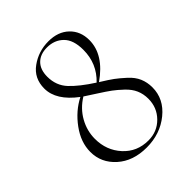

<svg xmlns="http://www.w3.org/2000/svg" viewBox="-186 -742 861 861"><g transform="rotate(-45 244.5 -311.5)"><path d="M298 -346Q337 -322 356 -308Q375 -294 401.5 -270Q428 -246 439.5 -219Q451 -192 451 -160Q451 -87 389.5 -37Q328 13 242 13Q156 13 102.5 -35Q49 -83 49 -152Q49 -213 91 -270.5Q133 -328 192 -358Q104 -424 104 -499Q104 -564 154 -600Q204 -636 267 -636Q328 -636 364.5 -601Q401 -566 401 -510Q401 -418 298 -346ZM151 -527Q151 -471 186.5 -433Q222 -395 289 -352Q351 -411 351 -498Q351 -561 320.5 -591Q290 -621 243 -621Q200 -621 175.5 -596.5Q151 -572 151 -527ZM270 -4Q326 -4 364 -42.5Q402 -81 402 -137Q402 -167 391 -192.5Q380 -218 355.5 -241Q331 -264 312 -278Q293 -292 255.5 -316Q218 -340 203 -350Q156 -321 130.5 -275.5Q105 -230 105 -179Q105 -106 151.5 -55Q198 -4 270 -4Z"/></g></svg>

Font: t
Style: Regular
Weight: 300
Designer: Christian Thalmann (Catharsis Fonts)
Version: Version 1.000;PS 002.000;hotconv 1.0.88;makeotf.lib2.5.64775